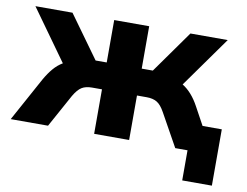

<svg xmlns="http://www.w3.org/2000/svg" viewBox="-79 -588 1050 816"><g transform="rotate(10 446.0 -180.5)"><path d="M-9 0 95 -190Q111 -218 128.5 -238.5Q146 -259 168 -272L11 -491H171L303 -308H351V-491H502V-308H550L680 -491H841L685 -272Q706 -259 724 -238.5Q742 -218 757 -190L799 -113H882V130H754V0H701L622 -142Q606 -171 588.5 -181.5Q571 -192 544 -192H502V0H351V-192H308Q281 -192 264 -181.5Q247 -171 230 -142L152 0Z"/></g></svg>

Font: Nunito Sans ExtraBold
Style: Regular
Weight: 800
Designer: Vernon Adams
Foundry: Vernon Adams
Version: Version 3.101; ttfautohint (v1.8.4.7-5d5b);gftools[0.9.27]